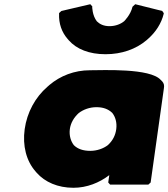

<svg xmlns="http://www.w3.org/2000/svg" viewBox="-20 -868 798 910"><path d="M353 -332C375 -349 405 -360 437 -360C468 -360 492 -352 512 -333C527 -314 535 -287 531 -256C527 -226 514 -201 491 -180C470 -164 440 -153 408 -153C374 -153 348 -162 330 -180C316 -198 307 -225 311 -256C315 -286 331 -312 353 -332ZM749 -482 742 -489C692 -546 467 -535 406 -535C333 -535 266 -509 214 -465L205 -457C147 -407 108 -335 97 -256C86 -177 105 -105 148 -56L154 -49C193 -5 254 22 328 22C392 22 451 -2 498 -38L493 -3L502 7H683L694 -3L757 -451C759 -463 757 -473 749 -482ZM609 -837 608 -836C599 -797 568 -767 568 -767C553 -755 529 -744 499 -744C471 -744 452 -754 439 -767C417 -795 417 -836 417 -836L418 -837L408 -848L271 -816L260 -806V-803C258 -756 273 -715 300 -684L306 -677C343 -635 403 -611 480 -611C557 -611 624 -635 674 -677L683 -685C718 -716 745 -757 756 -803V-806L749 -816L621 -848Z"/></svg>

Font: Hussar Woodtype
Style: UltraObl
Weight: 900
Foundry: Cannot Into Space Fonts
Version: Version 1.07